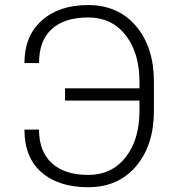

<svg xmlns="http://www.w3.org/2000/svg" viewBox="-20 -742 700 771"><path d="M78.1 -488.8Q78.1 -597.2 147.5 -659.4Q216.8 -721.7 334 -721.7Q454.6 -721.7 526.4 -637Q598.1 -552.2 598.1 -413.6V-297.9Q598.1 -158.7 526.4 -74.5Q454.6 9.8 334 9.8Q215.3 9.8 146.7 -50Q78.1 -109.9 78.1 -221.7H136.7Q136.7 -133.8 188.2 -86.7Q239.7 -39.6 334 -39.6Q428.7 -39.6 484.4 -110.4Q540 -181.2 540 -296.9V-337.9H241.2V-387.2H540V-413.6Q540 -529.8 484.4 -600.8Q428.7 -671.9 334 -671.9Q239.3 -671.9 188 -625.5Q136.7 -579.1 136.7 -488.8Z"/></svg>

Font: Roboto Web
Style: Light
Weight: 300
Designer: Google
Version: Version 1.200310; 2013